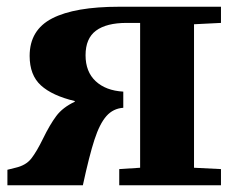

<svg xmlns="http://www.w3.org/2000/svg" viewBox="-20 -550 686 570"><path d="M556 -478V-52L636 -48V0H334V-48L396 -52V-482H356Q296 -482 265 -459Q234 -436 234 -386Q234 -337 264 -309Q294 -281 346 -278V-230Q316 -228 296 -205.5Q276 -183 260.5 -135.5Q245 -88 226 0H2V-46L26 -52Q57 -59 73 -79.5Q89 -100 108 -139Q128 -180 147 -205.5Q166 -231 202 -248V-250Q135 -266 101.5 -296.5Q68 -327 68 -384Q68 -461 135 -495.5Q202 -530 334 -530H636V-482Z"/></svg>

Font: Minipax
Style: Bold
Weight: 700
Designer: Raphaël Ronot, Igor Stepanchenko (Cyrillic)
Foundry: steppetype
Version: Version 1.002